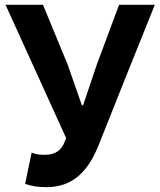

<svg xmlns="http://www.w3.org/2000/svg" viewBox="-20 -761 661 795"><path d="M504 -450 621 -741H473L381 -494L324 -325H319L260 -494L158 -741H80H3L254 -189L242 -161C226 -132 201 -120 164 -120C136 -120 124 -124 111 -129L84 0C105 8 132 14 172 14C282 14 345 -52 388 -159Z"/></svg>

Font: GenSekiGothic2 TW B
Style: Regular
Weight: 700
Version: Version 2.100;PS 2.1;hotconv 16.6.51;makeotf.lib2.5.65220 DE